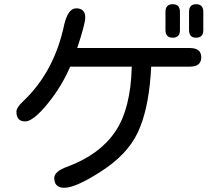

<svg xmlns="http://www.w3.org/2000/svg" viewBox="-20 -847 1040 907"><path d="M344.7 -620.1H877Q930.7 -620.1 930.7 -576.2Q930.7 -532.2 877 -532.2H694.3L691.4 -488.3Q678.7 -321.3 629.9 -219.2Q581.1 -117.2 459.5 -38.6Q337.9 40 284.2 40Q236.3 40 236.3 -5.9Q236.3 -38.1 300.8 -60.5Q451.2 -117.2 524.4 -225.1Q597.7 -333 602.5 -532.2H311.5Q271.5 -438.5 204.1 -356Q136.7 -273.4 98.6 -273.4Q57.6 -273.4 57.6 -319.3Q57.6 -338.9 88.9 -368.2Q237.3 -507.8 284.2 -734.4Q302.7 -807.6 339.8 -807.6Q382.8 -807.6 382.8 -764.6Q382.8 -734.4 344.7 -620.1ZM873 -791Q873 -827.1 906.2 -827.1Q940.4 -827.1 940.4 -791V-705.1Q940.4 -668.9 906.2 -668.9Q873 -668.9 873 -705.1ZM761.7 -791Q761.7 -827.1 795.9 -827.1Q830.1 -827.1 830.1 -791V-705.1Q830.1 -668.9 795.9 -668.9Q761.7 -668.9 761.7 -705.1Z"/></svg>

Font: MotoyaLMaru
Style: W3 mono
Weight: 400
Version: Version 1.01